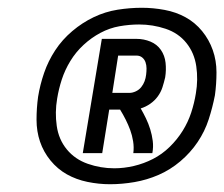

<svg xmlns="http://www.w3.org/2000/svg" viewBox="-20 -922 577 494"><path d="M193 -528 242 -822H331Q350 -822 367 -815Q384 -808 394 -793.5Q404 -779 406 -760.5Q408 -742 405 -723Q402 -710 398 -697.5Q394 -685 386 -674Q378 -663 366.5 -655Q355 -647 342 -643Q349 -631 355.5 -617.5Q362 -604 366.5 -589.5Q371 -575 373 -559.5Q375 -544 372 -528H323Q325 -543 322.5 -558.5Q320 -574 315 -587.5Q310 -601 303.5 -614Q297 -627 289 -640H261L243 -528ZM269 -683H313Q321 -683 329.5 -687Q338 -691 343.5 -698Q349 -705 352 -713Q355 -721 356 -730Q357 -738 357 -746Q357 -754 354.5 -761.5Q352 -769 346 -774Q340 -779 331 -779H284ZM263 -448Q234 -448 205 -454Q176 -460 152 -473.5Q128 -487 110 -509Q92 -531 83 -557.5Q74 -584 74 -614Q74 -644 78 -673Q83 -704 93.5 -734.5Q104 -765 122 -792.5Q140 -820 166 -842Q192 -864 221.5 -878Q251 -892 282.5 -897Q314 -902 345 -902Q374 -902 403.5 -896.5Q433 -891 457.5 -877.5Q482 -864 500 -842Q518 -820 527.5 -793Q537 -766 537 -736Q537 -706 533 -677Q527 -646 517 -615Q507 -584 488.5 -556.5Q470 -529 444 -507Q418 -485 388 -472Q358 -459 326 -453.5Q294 -448 263 -448ZM274 -489Q299 -489 324.5 -495Q350 -501 373.5 -513Q397 -525 416.5 -544Q436 -563 450 -585.5Q464 -608 472 -632.5Q480 -657 484 -682Q490 -717 485 -751.5Q480 -786 459.5 -811.5Q439 -837 406 -848Q373 -859 338 -859Q313 -859 287.5 -854.5Q262 -850 238.5 -837.5Q215 -825 195 -806.5Q175 -788 161 -765Q147 -742 139 -717.5Q131 -693 127 -668Q121 -633 126 -598Q131 -563 152 -537.5Q173 -512 206 -500.5Q239 -489 274 -489Z"/></svg>

Font: Iosevka Curly Semibold Oblique
Style: Regular
Weight: 600
Italic angle: -9°
Monospace: yes
Designer: Belleve Invis
Foundry: Belleve Invis
Version: Version 11.1.0; ttfautohint (v1.8.3)